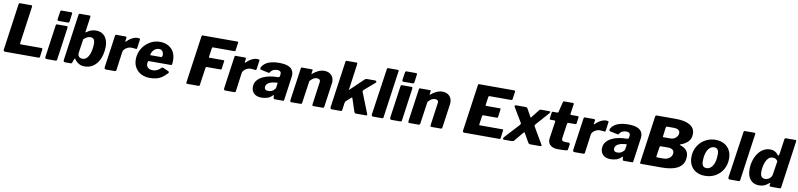

<svg xmlns="http://www.w3.org/2000/svg" viewBox="1 -1780 11757 2829"><g transform="rotate(10 5879.5 -366.0)"><path d="M125 -724Q128 -742 142 -742H315Q330 -742 326 -717L248 -163Q245 -147 258 -147H571Q587 -147 585 -124L570 -15Q569 -5 564.5 -2.5Q560 0 549 0H49Q24 0 27 -28L125 -724Z M827 -21Q825 -7 819 -3.5Q813 0 797 0H673Q660 0 654 -8Q648 -16 649 -28L718 -514Q720 -524 723 -527Q726 -530 735 -530H884Q891 -530 893.5 -522.5Q896 -515 895 -506ZM910 -606Q908 -592 901.5 -588Q895 -584 879 -584H745Q735 -584 732 -592.5Q729 -601 731 -613L747 -721Q750 -742 766 -742H915Q922 -742 924.5 -734Q927 -726 925 -717Z M948 0Q934 0 928.5 -8Q923 -16 924 -29L1022 -726Q1024 -736 1027 -739Q1030 -742 1038 -742H1189Q1197 -742 1198.5 -734.5Q1200 -727 1198 -717L1167 -497Q1166 -489 1169.5 -487.5Q1173 -486 1182 -493Q1203 -509 1225 -519.5Q1247 -530 1270.5 -535Q1294 -540 1318 -540Q1377 -540 1416.5 -514Q1456 -488 1477 -440.5Q1498 -393 1498 -327Q1498 -268 1483 -208.5Q1468 -149 1436.5 -99.5Q1405 -50 1355 -20Q1305 10 1235 10Q1203 10 1175.5 -1Q1148 -12 1126.5 -30.5Q1105 -49 1089 -73Q1086 -78 1080.5 -78Q1075 -78 1071 -65L1055 -20Q1052 -8 1046.5 -4Q1041 0 1031 0ZM1123 -179Q1119 -152 1126.5 -133.5Q1134 -115 1150.5 -105.5Q1167 -96 1189 -96Q1228 -96 1253.5 -121.5Q1279 -147 1293.5 -186Q1308 -225 1314 -266Q1320 -307 1320 -339Q1320 -388 1303.5 -409Q1287 -430 1254 -430Q1224 -430 1198.5 -415.5Q1173 -401 1153 -380Z M1560 0Q1547 0 1541 -8Q1535 -16 1536 -28L1605 -514Q1607 -524 1609.5 -527Q1612 -530 1621 -530H1761Q1768 -530 1773 -524.5Q1778 -519 1776 -506L1769 -466Q1768 -455 1772 -454Q1776 -453 1782 -460Q1804 -483 1831.5 -501.5Q1859 -520 1886.5 -530Q1914 -540 1936 -540Q1956 -540 1967.5 -537Q1979 -534 1977 -524L1959 -394Q1957 -381 1954 -378Q1951 -375 1945 -376Q1922 -379 1901 -380.5Q1880 -382 1868 -382Q1850 -382 1830 -374.5Q1810 -367 1793 -355Q1776 -343 1765.5 -328.5Q1755 -314 1752 -299L1714 -21Q1712 -7 1706 -3.5Q1700 0 1685 0H1560Z M2215 10Q2141 10 2085.5 -19.5Q2030 -49 1998.5 -101.5Q1967 -154 1967 -224Q1967 -286 1990 -342.5Q2013 -399 2055 -443.5Q2097 -488 2153 -514Q2209 -540 2275 -540Q2345 -540 2398.5 -511.5Q2452 -483 2481.5 -430Q2511 -377 2511 -303Q2511 -289 2510 -275Q2509 -261 2507 -247Q2506 -238 2501 -235Q2496 -232 2483 -232H2161Q2150 -232 2147 -218.5Q2144 -205 2144 -190Q2144 -149 2171 -129Q2198 -109 2241 -109Q2274 -109 2304 -123Q2334 -137 2365 -169Q2371 -174 2377 -173.5Q2383 -173 2391 -170L2467 -136Q2490 -126 2474 -107Q2432 -60 2393 -35Q2354 -10 2311 0Q2268 10 2215 10ZM2324 -322Q2334 -322 2341 -330.5Q2348 -339 2348 -359Q2348 -386 2331.5 -410Q2315 -434 2277 -434Q2251 -434 2226.5 -420Q2202 -406 2185.5 -381Q2169 -356 2164 -322Z M2861 -726Q2863 -736 2866 -739Q2869 -742 2877 -742H3399Q3412 -742 3409 -725L3393 -614Q3392 -603 3388 -599Q3384 -595 3371 -595H3056Q3049 -595 3046 -591.5Q3043 -588 3041 -575L3023 -450Q3022 -441 3024 -438.5Q3026 -436 3034 -436H3243Q3250 -436 3252.5 -434Q3255 -432 3254 -424L3238 -307Q3237 -299 3233 -296.5Q3229 -294 3219 -294H3014Q3007 -294 3004 -290.5Q3001 -287 2999 -274L2963 -21Q2961 -7 2957 -3.5Q2953 0 2940 0H2779Q2765 0 2762 -5Q2759 -10 2762 -28L2861 -726Z M3347 0Q3334 0 3328 -8Q3322 -16 3323 -28L3392 -514Q3394 -524 3396.5 -527Q3399 -530 3408 -530H3548Q3555 -530 3560 -524.5Q3565 -519 3563 -506L3556 -466Q3555 -455 3559 -454Q3563 -453 3569 -460Q3591 -483 3618.5 -501.5Q3646 -520 3673.5 -530Q3701 -540 3723 -540Q3743 -540 3754.5 -537Q3766 -534 3764 -524L3746 -394Q3744 -381 3741 -378Q3738 -375 3732 -376Q3709 -379 3688 -380.5Q3667 -382 3655 -382Q3637 -382 3617 -374.5Q3597 -367 3580 -355Q3563 -343 3552.5 -328.5Q3542 -314 3539 -299L3501 -21Q3499 -7 3493 -3.5Q3487 0 3472 0H3347Z M4041 -44Q4013 -15 3971.5 -2.5Q3930 10 3885 10Q3814 10 3775 -27.5Q3736 -65 3736 -122Q3736 -180 3766.5 -219Q3797 -258 3845.5 -282.5Q3894 -307 3950.5 -317.5Q4007 -328 4059 -329L4079 -330Q4098 -330 4101 -349L4104 -368Q4105 -373 4105.5 -376.5Q4106 -380 4106 -384Q4106 -408 4091.5 -420Q4077 -432 4049 -432Q4021 -432 3993 -421.5Q3965 -411 3945 -377Q3942 -371 3937.5 -369.5Q3933 -368 3922 -370L3809 -394Q3802 -396 3798 -404Q3794 -412 3802 -432Q3835 -489 3901 -514.5Q3967 -540 4058 -540Q4139 -540 4186.5 -522Q4234 -504 4255 -472Q4276 -440 4276 -398Q4276 -391 4275.5 -384Q4275 -377 4274 -369L4225 -19Q4223 -6 4220 -3Q4217 0 4204 0H4084Q4072 0 4069 -8Q4066 -16 4064 -29V-48Q4063 -68 4041 -44ZM4085 -235Q4087 -244 4086 -246Q4085 -248 4076 -247L4052 -245Q4034 -244 4010 -238.5Q3986 -233 3963.5 -222.5Q3941 -212 3926.5 -194Q3912 -176 3912 -150Q3912 -130 3925.5 -117Q3939 -104 3966 -104Q3991 -104 4011 -111Q4031 -118 4043 -128Q4056 -138 4066 -151Q4076 -164 4077 -176Z M4331 0Q4320 0 4317 -8Q4314 -16 4315 -28L4384 -514Q4386 -524 4388.5 -527Q4391 -530 4400 -530H4550Q4556 -530 4559 -527.5Q4562 -525 4560 -516L4553 -468Q4552 -456 4564 -467Q4601 -499 4644.5 -519.5Q4688 -540 4733 -540Q4799 -540 4837.5 -502Q4876 -464 4876 -403Q4876 -396 4875.5 -389.5Q4875 -383 4874 -375L4824 -22Q4822 -8 4816.5 -4Q4811 0 4796 0H4661Q4650 0 4647.5 -7.5Q4645 -15 4647 -28L4693 -355Q4694 -360 4694.5 -364.5Q4695 -369 4695 -372Q4695 -393 4682.5 -403Q4670 -413 4646 -413Q4626 -413 4608 -406Q4590 -399 4574 -385.5Q4558 -372 4541 -353L4493 -21Q4491 -7 4484.5 -3.5Q4478 0 4462 0H4331Z M5465 -21Q5468 -14 5465.5 -7Q5463 0 5450 0H5299Q5287 0 5281 -8.5Q5275 -17 5271 -28L5210 -213Q5205 -230 5190 -216L5123 -156Q5119 -152 5114.5 -145.5Q5110 -139 5108 -128L5093 -21Q5092 -7 5086.5 -3.5Q5081 0 5065 0H4941Q4926 0 4920.5 -8Q4915 -16 4916 -28L5015 -726Q5017 -736 5020 -739Q5023 -742 5031 -742H5180Q5189 -742 5191 -734.5Q5193 -727 5191 -717L5137 -325Q5136 -321 5137.5 -323Q5139 -325 5146 -332L5340 -518Q5349 -525 5356.5 -527.5Q5364 -530 5370 -530H5493Q5509 -530 5514 -520Q5519 -510 5509 -499L5353 -364Q5346 -357 5342 -350.5Q5338 -344 5342 -332L5465 -21Z M5711 -21Q5710 -7 5704 -3.5Q5698 0 5682 0H5557Q5544 0 5538 -8Q5532 -16 5533 -28L5635 -726Q5637 -736 5640 -739Q5643 -742 5651 -742H5798Q5813 -742 5810 -722Z M5986 -21Q5984 -7 5978 -3.5Q5972 0 5956 0H5832Q5819 0 5813 -8Q5807 -16 5808 -28L5877 -514Q5879 -524 5882 -527Q5885 -530 5894 -530H6043Q6050 -530 6052.5 -522.5Q6055 -515 6054 -506ZM6069 -606Q6067 -592 6060.5 -588Q6054 -584 6038 -584H5904Q5894 -584 5891 -592.5Q5888 -601 5890 -613L5906 -721Q5909 -742 5925 -742H6074Q6081 -742 6083.5 -734Q6086 -726 6084 -717Z M6098 0Q6087 0 6084 -8Q6081 -16 6082 -28L6151 -514Q6153 -524 6155.5 -527Q6158 -530 6167 -530H6317Q6323 -530 6326 -527.5Q6329 -525 6327 -516L6320 -468Q6319 -456 6331 -467Q6368 -499 6411.5 -519.5Q6455 -540 6500 -540Q6566 -540 6604.5 -502Q6643 -464 6643 -403Q6643 -396 6642.5 -389.5Q6642 -383 6641 -375L6591 -22Q6589 -8 6583.5 -4Q6578 0 6563 0H6428Q6417 0 6414.5 -7.5Q6412 -15 6414 -28L6460 -355Q6461 -360 6461.5 -364.5Q6462 -369 6462 -372Q6462 -393 6449.5 -403Q6437 -413 6413 -413Q6393 -413 6375 -406Q6357 -399 6341 -385.5Q6325 -372 6308 -353L6260 -21Q6258 -7 6251.5 -3.5Q6245 0 6229 0H6098Z M6997 -726Q6999 -736 7001.5 -739Q7004 -742 7013 -742H7539Q7556 -742 7552 -718L7537 -614Q7536 -603 7531.5 -599Q7527 -595 7514 -595H7196Q7187 -595 7183.5 -592Q7180 -589 7178 -578L7161 -459Q7160 -450 7162.5 -447.5Q7165 -445 7172 -445H7375Q7385 -445 7387 -441.5Q7389 -438 7387 -429L7371 -313Q7370 -301 7356 -301H7150Q7139 -301 7136 -285L7118 -159Q7117 -147 7125 -147H7465Q7475 -147 7477.5 -143.5Q7480 -140 7478 -129L7463 -15Q7462 -6 7458.5 -3Q7455 0 7443 0H6920Q6895 0 6898 -28L6997 -726Z M8065 -34Q8077 -13 8075.5 -6.5Q8074 0 8054 0H7910Q7896 0 7887 -6.5Q7878 -13 7874 -22L7802 -149Q7795 -162 7789.5 -159Q7784 -156 7773 -143L7665 -13Q7658 -5 7645 -2.5Q7632 0 7618 0H7516Q7497 0 7497.5 -12.5Q7498 -25 7520 -50L7707 -253Q7716 -263 7718.5 -270Q7721 -277 7716 -287L7587 -503Q7581 -513 7584 -521.5Q7587 -530 7602 -530H7744Q7759 -530 7767 -524Q7775 -518 7779 -508L7842 -394Q7845 -387 7849.5 -390.5Q7854 -394 7859 -402L7950 -517Q7957 -526 7964 -528Q7971 -530 7987 -530H8099Q8116 -530 8115 -519.5Q8114 -509 8106 -499L7935 -306Q7926 -296 7924 -289.5Q7922 -283 7926 -272L8065 -34Z M8320 0Q8254 0 8213.5 -30.5Q8173 -61 8173 -115Q8173 -120 8173 -125.5Q8173 -131 8174 -136L8212 -396Q8213 -403 8207.5 -406Q8202 -409 8194 -409H8138Q8123 -409 8127 -434L8138 -518Q8140 -527 8143.5 -528.5Q8147 -530 8156 -530H8220Q8226 -530 8231 -535Q8236 -540 8237 -547L8274 -697Q8278 -710 8294 -710H8423Q8431 -710 8434 -705Q8437 -700 8435 -684L8414 -543Q8413 -538 8416.5 -534.5Q8420 -531 8425 -531H8520Q8529 -531 8535.5 -527.5Q8542 -524 8540 -515L8527 -423Q8526 -414 8521.5 -411.5Q8517 -409 8506 -409H8406Q8392 -409 8389 -391L8358 -176Q8357 -172 8357 -168Q8357 -164 8357 -161Q8357 -140 8371 -131.5Q8385 -123 8416 -123H8464Q8471 -123 8476.5 -115Q8482 -107 8481 -99L8470 -28Q8467 -6 8448 -5Q8429 -3 8406.5 -2Q8384 -1 8362 -0.5Q8340 0 8320 0Z M8570 0Q8557 0 8551 -8Q8545 -16 8546 -28L8615 -514Q8617 -524 8619.5 -527Q8622 -530 8631 -530H8771Q8778 -530 8783 -524.5Q8788 -519 8786 -506L8779 -466Q8778 -455 8782 -454Q8786 -453 8792 -460Q8814 -483 8841.5 -501.5Q8869 -520 8896.5 -530Q8924 -540 8946 -540Q8966 -540 8977.5 -537Q8989 -534 8987 -524L8969 -394Q8967 -381 8964 -378Q8961 -375 8955 -376Q8932 -379 8911 -380.5Q8890 -382 8878 -382Q8860 -382 8840 -374.5Q8820 -367 8803 -355Q8786 -343 8775.5 -328.5Q8765 -314 8762 -299L8724 -21Q8722 -7 8716 -3.5Q8710 0 8695 0H8570Z M9264 -44Q9236 -15 9194.5 -2.5Q9153 10 9108 10Q9037 10 8998 -27.5Q8959 -65 8959 -122Q8959 -180 8989.5 -219Q9020 -258 9068.5 -282.5Q9117 -307 9173.5 -317.5Q9230 -328 9282 -329L9302 -330Q9321 -330 9324 -349L9327 -368Q9328 -373 9328.5 -376.5Q9329 -380 9329 -384Q9329 -408 9314.5 -420Q9300 -432 9272 -432Q9244 -432 9216 -421.5Q9188 -411 9168 -377Q9165 -371 9160.5 -369.5Q9156 -368 9145 -370L9032 -394Q9025 -396 9021 -404Q9017 -412 9025 -432Q9058 -489 9124 -514.5Q9190 -540 9281 -540Q9362 -540 9409.5 -522Q9457 -504 9478 -472Q9499 -440 9499 -398Q9499 -391 9498.5 -384Q9498 -377 9497 -369L9448 -19Q9446 -6 9443 -3Q9440 0 9427 0H9307Q9295 0 9292 -8Q9289 -16 9287 -29V-48Q9286 -68 9264 -44ZM9308 -235Q9310 -244 9309 -246Q9308 -248 9299 -247L9275 -245Q9257 -244 9233 -238.5Q9209 -233 9186.5 -222.5Q9164 -212 9149.5 -194Q9135 -176 9135 -150Q9135 -130 9148.5 -117Q9162 -104 9189 -104Q9214 -104 9234 -111Q9254 -118 9266 -128Q9279 -138 9289 -151Q9299 -164 9300 -176Z M9563 0Q9554 0 9551.5 -5.5Q9549 -11 9551 -25L9649 -723Q9652 -742 9671 -742H9956Q10095 -742 10168.5 -697Q10242 -652 10242 -567Q10242 -493 10198.5 -449.5Q10155 -406 10087 -383Q10081 -381 10080.5 -377.5Q10080 -374 10085 -372Q10151 -351 10181.5 -314.5Q10212 -278 10212 -224Q10212 -155 10183.5 -111.5Q10155 -68 10106.5 -43.5Q10058 -19 9998.5 -9.5Q9939 0 9877 0H9563ZM9880 -135Q9903 -135 9925 -142Q9947 -149 9966 -163Q9985 -177 9995.5 -197Q10006 -217 10006 -243Q10006 -264 9995.5 -277.5Q9985 -291 9965 -298.5Q9945 -306 9918 -306H9809Q9800 -306 9796 -301.5Q9792 -297 9790 -287L9770 -150Q9769 -141 9771.5 -138Q9774 -135 9781 -135ZM9929 -444Q9958 -444 9983 -456.5Q10008 -469 10024.5 -492.5Q10041 -516 10041 -545Q10041 -576 10016.5 -591.5Q9992 -607 9951 -607H9855Q9843 -607 9838 -602.5Q9833 -598 9831 -588L9814 -459Q9813 -450 9815 -447Q9817 -444 9824 -444Z M10522 10Q10448 10 10393 -19.5Q10338 -49 10308.5 -102.5Q10279 -156 10279 -226Q10279 -296 10303.5 -353.5Q10328 -411 10370.5 -452.5Q10413 -494 10469 -517Q10525 -540 10587 -540Q10662 -540 10717 -509.5Q10772 -479 10801 -425Q10830 -371 10830 -300Q10830 -211 10789.5 -140.5Q10749 -70 10679.5 -30Q10610 10 10522 10ZM10525 -106Q10561 -106 10590.5 -131.5Q10620 -157 10637.5 -208Q10655 -259 10655 -336Q10655 -383 10638 -405.5Q10621 -428 10585 -428Q10550 -428 10520.5 -402Q10491 -376 10473 -324.5Q10455 -273 10455 -196Q10455 -150 10472.5 -128Q10490 -106 10525 -106Z M11047 -21Q11046 -7 11040 -3.5Q11034 0 11018 0H10893Q10880 0 10874 -8Q10868 -16 10869 -28L10971 -726Q10973 -736 10976 -739Q10979 -742 10987 -742H11134Q11149 -742 11146 -722Z M11509 0Q11500 0 11492.5 -4Q11485 -8 11487 -20L11491 -43Q11493 -51 11488.5 -52.5Q11484 -54 11476 -47Q11457 -31 11435 -17.5Q11413 -4 11387.5 3Q11362 10 11330 10Q11250 10 11202 -44Q11154 -98 11154 -202Q11154 -268 11172 -328.5Q11190 -389 11223 -437Q11256 -485 11302.5 -512.5Q11349 -540 11405 -540Q11445 -540 11473 -525.5Q11501 -511 11524 -481Q11531 -472 11539 -473.5Q11547 -475 11551 -501L11583 -725Q11585 -735 11590 -738.5Q11595 -742 11604 -742H11747Q11762 -742 11758 -716L11660 -20Q11659 -8 11653 -4Q11647 0 11632 0ZM11537 -388Q11521 -410 11504.5 -419Q11488 -428 11464 -428Q11425 -428 11399.5 -403.5Q11374 -379 11359 -342Q11344 -305 11337.5 -265Q11331 -225 11331 -193Q11331 -159 11339.5 -138Q11348 -117 11364.5 -108Q11381 -99 11403 -99Q11428 -99 11450.5 -110.5Q11473 -122 11487.5 -141Q11502 -160 11505 -180Z"/></g></svg>

Font: Libre Franklin ExtraBold
Style: Italic
Weight: 800
Italic angle: -8°
Designer: Pablo Impallari, Rodrigo Fuenzalida, Nhung Nguyen
Foundry: Impallari Type
Version: Version 3.000